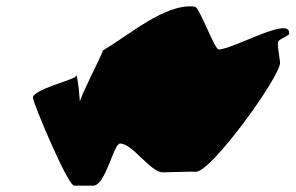

<svg xmlns="http://www.w3.org/2000/svg" viewBox="-20 -621 933 606"><path d="M84 -312C86 -292 194 -35 214 -35H274C314 -35 338 -168 359 -168C398 -168 455 -77 494 -77C508 -77 586 -80 598 -79C645 -75 867 -382 864 -424C853 -508 850 -484 892 -512C904 -576 717 -465 670 -465C657 -465 610 -598 595 -600C502 -612 385 -508 305 -462C302 -448 228 -306 231 -295C236 -273 224 -406 219 -380C217 -370 81 -338 84 -312Z"/></svg>

Font: Recovery
Style: Obl
Weight: 400
Version: Version 0.27